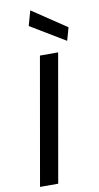

<svg xmlns="http://www.w3.org/2000/svg" viewBox="-103 -995 537 1039"><g transform="rotate(-10 165.5 -475.0)"><path d="M29 0 152 -700H252L129 0ZM311 -753 120 -868 143 -950 331 -824Z"/></g></svg>

Font: DM Sans 17pt Medium
Style: Italic
Weight: 500
Italic angle: -10°
Version: Version 4.004;gftools[0.9.30]